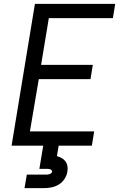

<svg xmlns="http://www.w3.org/2000/svg" viewBox="-20 -755 640 995"><path d="M40 0 161 -735H577L565 -661H233L193 -419H461L449 -345H181L135 -74H468L456 0ZM107 220 119 150H219Q223 150 227.5 149.5Q232 149 236.5 147.5Q241 146 245 143Q249 140 250 135Q250 135 250 135Q250 135 250 135Q250 131 247.5 127.5Q245 124 241 122.5Q237 121 232.5 120.5Q228 120 224 120H184L204 0H284L275 54Q288 58 300 64.5Q312 71 319.5 81.5Q327 92 329.5 106Q332 120 329 135Q326 154 314.5 172Q303 190 285 201Q267 212 247 216Q227 220 207 220Z"/></svg>

Font: Iosevka Curly Extended Oblique
Style: Regular
Weight: 400
Width: 7
Italic angle: -9°
Monospace: yes
Designer: Belleve Invis
Foundry: Belleve Invis
Version: Version 11.1.0; ttfautohint (v1.8.3)